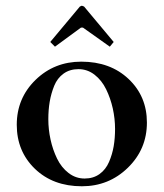

<svg xmlns="http://www.w3.org/2000/svg" viewBox="-20 -650 578 677"><path d="M173.8 -485.4 157.2 -502 261.7 -627 268.6 -629.9 276.4 -627 380.9 -502 367.2 -485.4 272.5 -552.7H265.6ZM268.6 6.8Q167 6.8 103 -54.9Q39.1 -116.7 39.1 -210Q39.1 -303.7 105.2 -368.2Q171.4 -432.6 266.6 -432.6Q368.7 -432.6 433.3 -371.6Q498 -310.5 498 -217.8Q498 -124 430.9 -58.6Q363.8 6.8 268.6 6.8ZM278.3 -20.5Q309.1 -20.5 331.1 -36.4Q353 -52.2 364.5 -79.1Q376 -106 380.9 -134.5Q385.7 -163.1 385.7 -195.3Q385.7 -231.4 377.7 -267.6Q369.6 -303.7 354.2 -335.2Q338.9 -366.7 313.5 -386.5Q288.1 -406.2 256.8 -406.2Q226.1 -406.2 204.1 -390.4Q182.1 -374.5 171.1 -347.4Q160.2 -320.3 155.3 -291.5Q150.4 -262.7 150.4 -229.5Q150.4 -193.8 158.2 -158Q166 -122.1 181.2 -90.8Q196.3 -59.6 221.7 -40Q247.1 -20.5 278.3 -20.5Z"/></svg>

Font: Comprehension SemiBold
Style: Regular
Weight: 600
Designer: Alfredo Marco Pradil
Foundry: Alfredo Marco Pradil
Version: 1.0